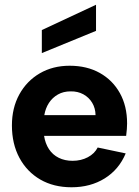

<svg xmlns="http://www.w3.org/2000/svg" viewBox="-20 -785 588 812"><path d="M282.5 7Q206.9 7 150.4 -25.7Q93.9 -58.5 62.1 -117.5Q30.4 -176.5 30.4 -254.5Q30.4 -328.5 61.6 -385.5Q92.9 -442.5 148.1 -474.8Q203.4 -507 274.4 -507Q347.5 -507 402 -476.5Q456.5 -446 487 -391.2Q517.5 -336.5 517.5 -262.9Q517.5 -251.9 516.5 -239Q515.5 -226 513.5 -210.4H166.4Q171.4 -178.1 187.1 -154.2Q202.8 -130.3 228.5 -117.6Q254.1 -104.9 287 -104.9Q322.9 -104.9 351.5 -120.1Q380.1 -135.3 393.1 -161.2L511.6 -136.2Q483.1 -68.1 422.8 -30.5Q362.5 7 282.5 7ZM167.4 -298.1H384.1Q383.6 -327.4 369.9 -350.3Q356.2 -373.2 332.5 -386.2Q308.9 -399.1 278.5 -398.6Q248.1 -398.6 224.9 -385.4Q201.7 -372.2 187 -349.8Q172.4 -327.4 167.4 -298.1ZM156.9 -560.5V-657.8L386.1 -764.9V-654.5Z"/></svg>

Font: Envelope Sans Variable
Style: Regular
Weight: 500
Designer: Andreas Rasmussen / Norman Anderson
Foundry: mail.de GmbH
Version: Version 1.150